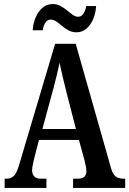

<svg xmlns="http://www.w3.org/2000/svg" viewBox="-20 -931 640 951"><path d="M3 0V-46H14Q35 -46 49.5 -60.5Q64 -75 77 -122L253 -714H355L530 -98Q538 -69 552.5 -57.5Q567 -46 592 -46H600V0H342V-46H366Q408 -46 408 -83Q408 -94 404.5 -110Q401 -126 398 -139L371 -238H173L150 -149Q148 -137 143.5 -119.5Q139 -102 139 -88Q139 -69 149 -57.5Q159 -46 182 -46H210V0ZM190 -292H356L307 -483Q297 -523 289 -557Q281 -591 275 -620Q269 -591 261 -558Q253 -525 244 -491ZM359 -771Q337 -771 319.5 -780.5Q302 -790 287.5 -802.5Q273 -815 259 -824.5Q245 -834 231 -834Q214 -834 204 -817.5Q194 -801 192 -781H142Q144 -815 156.5 -844.5Q169 -874 190.5 -892.5Q212 -911 241 -911Q262 -911 279.5 -901.5Q297 -892 312 -879.5Q327 -867 340.5 -857.5Q354 -848 367 -848Q384 -848 394 -864.5Q404 -881 407 -901H456Q454 -866 441.5 -836.5Q429 -807 408 -789Q387 -771 359 -771Z"/></svg>

Font: Noto Serif Myanmar ExtraCondensed SemiBold
Style: Regular
Weight: 600
Width: 2
Designer: Ben Mitchell and the Monotype Design Team
Foundry: Monotype Imaging Inc.
Version: Version 2.106; ttfautohint (v1.8.4.7-5d5b)